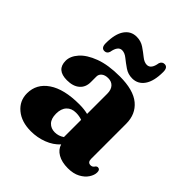

<svg xmlns="http://www.w3.org/2000/svg" viewBox="-189 -784 915 915"><g transform="rotate(45 268.0 -327.0)"><path d="M27 -103.5Q27 -167.5 82.5 -205.2Q138 -243 240.5 -243Q273.5 -243 299 -236.5V-373Q299 -399 286 -413.8Q273 -428.5 250 -428.5Q229 -428.5 216.8 -418.8Q204.5 -409 204.5 -394V-356Q204.5 -321.5 181.5 -301.8Q158.5 -282 117.5 -282Q47.5 -282 47.5 -343.5Q47.5 -374.5 73.8 -404.2Q100 -434 152.5 -453.8Q205 -473.5 283 -473.5Q375 -473.5 419.5 -436.5Q464 -399.5 464 -335V-99Q464 -75 484 -75Q497 -75 504.5 -88Q509.5 -93.5 515 -93.5Q530.5 -93.5 530.5 -73.5Q530.5 -55.5 517.5 -35.5Q504.5 -15.5 479.2 -2Q454 11.5 417 11.5Q376 11.5 349 -4.2Q322 -20 314.5 -46.5Q289 -18.5 250 -3.5Q211 11.5 168 11.5Q104.5 11.5 65.8 -20.8Q27 -53 27 -103.5ZM193.5 -133Q193.5 -99.5 209.8 -82.5Q226 -65.5 252 -65.5Q277.5 -65.5 299 -80.5V-196.5Q280 -203.5 258 -203.5Q228 -203.5 210.8 -185Q193.5 -166.5 193.5 -133ZM331.5 -508Q303 -508 280.5 -523.5Q258 -539 239.2 -554.2Q220.5 -569.5 202.5 -569.5Q175.5 -569.5 167.5 -523.5Q162 -506.5 145.5 -506.5Q123.5 -506.5 123.5 -538Q123.5 -600 145.8 -632Q168 -664 206.5 -664Q235 -664 257.5 -648.8Q280 -633.5 298.8 -618.2Q317.5 -603 335 -603Q363 -603 370 -649Q376 -666 392.5 -666Q414.5 -666 414.5 -634.5Q414.5 -572.5 392 -540.2Q369.5 -508 331.5 -508Z"/></g></svg>

Font: Fraunces 72pt S050
Style: Bold
Weight: 700
Version: Version 1.000; ttfautohint (v1.8.3)